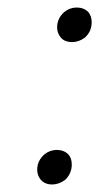

<svg xmlns="http://www.w3.org/2000/svg" viewBox="-20 -482 285 511"><path d="M151 -450Q166 -462 184 -462Q203 -462 215 -450Q224 -439 224 -423Q224 -398 206 -382Q190 -370 172 -370Q152 -370 142 -382Q132 -394 132 -409Q132 -433 151 -450ZM98 -71Q113 -83 131 -83Q150 -83 162 -71Q171 -61 171 -44Q171 -20 153 -3Q136 9 119 9Q100 9 89 -3Q79 -15 79 -30Q79 -54 98 -71Z"/></svg>

Font: ArsenalItalic
Style: Italic
Weight: 400
Italic angle: -9°
Designer: Andrij Shevchenko
Foundry: Stairsfor.com
Version: Version 1.000